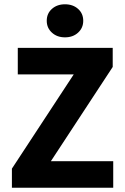

<svg xmlns="http://www.w3.org/2000/svg" viewBox="-20 -875 581 895"><path d="M35.5 0V-88.9L323.7 -528.2H62.9V-651.8H505.4V-562.9L217.2 -123.6H507.8V0ZM282.9 -700.9Q246 -700.9 222 -722.9Q197.9 -744.8 197.9 -778.1Q197.9 -812.1 222 -833.5Q246 -855 282.9 -855Q320 -855 344 -833.5Q368 -812.1 368 -778.1Q368 -744.8 344 -722.9Q320 -700.9 282.9 -700.9Z"/></svg>

Font: Source Sans 3 Variable
Style: Regular
Weight: 200
Designer: Paul D. Hunt
Foundry: Adobe Systems Incorporated
Version: Version 3.026